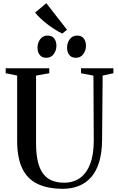

<svg xmlns="http://www.w3.org/2000/svg" viewBox="-20 -1169 739 1198"><path d="M373.5 9Q278 9 214.2 -21.5Q150.5 -52 118.8 -118.2Q87 -184.5 87 -291.5V-697.5L15.5 -712V-743H287.5V-712L205 -697.5V-277Q205 -205 217.2 -157Q229.5 -109 252.5 -81Q275.5 -53 307.8 -41Q340 -29 380.5 -29Q438 -29 479.5 -58.8Q521 -88.5 543.2 -147.5Q565.5 -206.5 565 -294L563 -697L485.5 -712V-743H687.5V-712L620.5 -697.5L617 -298Q616.5 -216.5 598.8 -158.2Q581 -100 548.5 -63.2Q516 -26.5 471.5 -8.8Q427 9 373.5 9ZM268.5 -808.5Q241 -808.5 227.5 -826.8Q214 -845 214 -871.5Q214 -901.5 230.8 -924.2Q247.5 -947 276.5 -947H277.5Q305 -947 318.5 -928.8Q332 -910.5 332 -883.5Q332 -854.5 315.2 -831.5Q298.5 -808.5 269.5 -808.5ZM453 -808.5Q425.5 -808.5 412 -826.8Q398.5 -845 398.5 -871.5Q398.5 -901.5 415.2 -924.2Q432 -947 461 -947H462Q489.5 -947 503 -928.8Q516.5 -910.5 516.5 -883.5Q516.5 -854.5 499.8 -831.5Q483 -808.5 454 -808.5ZM368 -960Q347 -969.5 323 -984.8Q299 -1000 275.5 -1018Q252 -1036 232 -1055Q212 -1074 199 -1090.5L269 -1149L398 -983.5L369.5 -960Z"/></svg>

Font: Merriweather 96pt Medium
Style: Regular
Weight: 500
Version: Version 2.100